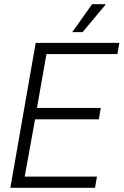

<svg xmlns="http://www.w3.org/2000/svg" viewBox="-20 -889 585 909"><path d="M29 0 149 -686H545L536 -633H200L155 -378H457L448 -324H146L97 -53H439L430 0ZM322 -737 416 -869H479V-866L371 -737Z"/></svg>

Font: Archivo Condensed ExtraLight
Style: Italic
Weight: 250
Width: 3
Italic angle: -10°
Designer: Hector Gatti
Foundry: Omnibus-Type
Version: Version 2.001